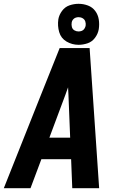

<svg xmlns="http://www.w3.org/2000/svg" viewBox="-38 -987 634 1007"><path d="M-18 0H122L179 -152H335L341 0H482L432 -735H275L177 -490ZM221 -265 305 -490Q313 -511 319 -529Q320 -511 321 -490L330 -265ZM374 -752Q398 -752 421.5 -760Q445 -768 460.5 -789Q476 -810 480 -834Q484 -860 480 -885Q476 -910 461.5 -929.5Q447 -949 423.5 -958Q400 -967 374 -967Q350 -967 326.5 -959Q303 -951 287.5 -930Q272 -909 268 -886Q263 -851 272.5 -818.5Q282 -786 311 -769Q340 -752 374 -752ZM374 -822Q362 -822 352 -828Q342 -834 339 -845.5Q336 -857 338 -869Q339 -877 344.5 -884Q350 -891 358 -894Q366 -897 374 -897Q386 -897 396 -891Q406 -885 409.5 -874Q413 -863 411 -851Q409 -843 404 -835.5Q399 -828 390.5 -825Q382 -822 374 -822Z"/></svg>

Font: Iosevka Sparkle XBdObl
Style: Regular
Weight: 800
Italic angle: -9°
Designer: Belleve Invis
Foundry: Belleve Invis
Version: Version 4.5.0; ttfautohint (v1.8.3)